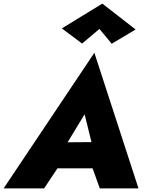

<svg xmlns="http://www.w3.org/2000/svg" viewBox="-54 -1042 810 1062"><path d="M496 -882 564 -800 696 -879 512 -1022 288 -885 400 -801ZM264 -111H458L498 0H712L468 -750L-34 0H190ZM320 -255 414 -410 452 -256Z"/></svg>

Font: Jost* 800 Heavy Italic
Style: Italic
Weight: 800
Italic angle: -10°
Version: Version 3.200; ttfautohint (v0.97) -l 8 -r 50 -G 200 -x 14 -